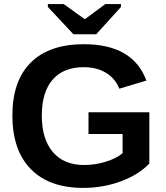

<svg xmlns="http://www.w3.org/2000/svg" viewBox="-20 -916 818 946"><path d="M394 -103Q449.2 -103 501.7 -119.4Q554.2 -135.7 584 -161.1V-255.9H416V-362.8H715.8V-109.9Q661.1 -53.7 574 -22Q486.8 9.8 390.1 9.8Q222.2 9.8 131.6 -83Q41 -175.8 41 -347.2Q41 -517.6 131.8 -607.9Q222.7 -698.2 393.1 -698.2Q635.3 -698.2 701.2 -519L567.9 -479Q547.4 -530.3 501.7 -557.6Q456.1 -585 393.1 -585Q292.5 -585 239.3 -523.4Q186 -461.9 186 -347.2Q186 -230.5 240.5 -166.7Q294.9 -103 394 -103ZM576.2 -881.8 454.1 -747.1H341.8L215.8 -881.8V-896H293.9L397 -821.8H398.9L499 -896H576.2Z"/></svg>

Font: Libra Sans Modern
Style: Bold
Weight: 700
Foundry: Stefan Peev, Context Ltd
Version: Version 1.000